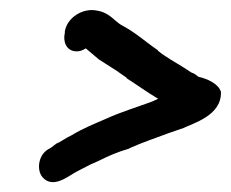

<svg xmlns="http://www.w3.org/2000/svg" viewBox="-20 -473 463 385"><path d="M110 -407C106 -391 112 -370 134 -370C140 -370 146 -372 152 -376C160 -369 169 -362 178 -354L203 -338C211 -333 216 -330 224 -324L234 -317V-316C256 -302 275 -288 297 -275C294 -273 290 -272 284 -269C260 -260 221 -248 193 -235C170 -225 147 -216 124 -202C111 -196 101 -188 93 -185L81 -176C56 -165 53 -132 65 -118C85 -94 116 -119 127 -125C137 -131 150 -137 161 -143L179 -151C199 -161 215 -168 239 -175L240 -176C265 -187 291 -196 318 -206L344 -215H345C367 -226 425 -241 423 -289C418 -305 396 -315 378 -319L370 -325L363 -328L351 -336C332 -348 313 -358 297 -371H296L297 -372C273 -388 252 -408 223 -423C209 -431 200 -448 173 -452C147 -457 115 -439 110 -410Z"/></svg>

Font: Scribbler
Style: ExBdIta
Weight: 800
Designer: Mew Too
Foundry: Cannot Into Space Fonts
Version: Version 1.001